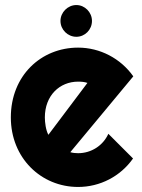

<svg xmlns="http://www.w3.org/2000/svg" viewBox="-20 -732 565 762"><path d="M509 -429C459 -500 377 -543 290 -543C143 -543 23 -432 23 -266C23 -105 143 10 290 10C377 10 458 -32 508 -103L410 -201C389 -154 342 -124 290 -124C280 -124 269 -125 259 -128ZM172 -197C162 -215 158 -246 158 -266C158 -353 217 -408 290 -408C303 -408 315 -407 327 -403ZM345 -649C345 -683 317 -712 283 -712C249 -712 220 -683 220 -649C220 -614 249 -586 283 -586C317 -586 345 -614 345 -649Z"/></svg>

Font: Righteous
Style: Regular
Weight: 400
Designer: Astigmatic (AOETI)
Foundry: Astigmatic (AOETI)
Version: Version 1.000